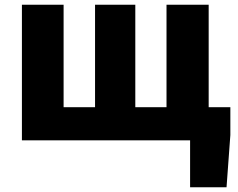

<svg xmlns="http://www.w3.org/2000/svg" viewBox="-20 -589 998 806"><path d="M72 0H778V197H931L947 -22V-139H856V-569H679V-139H548V-569H379V-139H247V-569H72Z"/></svg>

Font: Noto Sans CJK TC Black
Style: Regular
Weight: 900
Designer: Ryoko NISHIZUKA 西塚涼子 (kana, bopomofo & ideographs); Paul D. Hunt (Latin, Greek & Cyrillic); Sandoll Communications 산돌커뮤니
Foundry: Adobe
Version: Version 2.004;hotconv 1.0.118;makeotfexe 2.5.65603